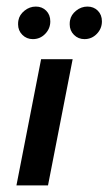

<svg xmlns="http://www.w3.org/2000/svg" viewBox="-20 -564 330 584"><path d="M30 0ZM30 0H126L201 -384H105ZM35 -490Q35 -498 36 -502Q39 -519 54.5 -531.5Q70 -544 89 -544Q108 -544 120.5 -531.5Q133 -519 133 -499Q133 -477 117.5 -461Q102 -445 80 -445Q61 -445 48 -458Q35 -471 35 -490ZM192 -490Q192 -498 193 -502Q196 -519 211.5 -531.5Q227 -544 246 -544Q265 -544 277.5 -531.5Q290 -519 290 -499Q290 -477 274.5 -461Q259 -445 237 -445Q218 -445 205 -458Q192 -471 192 -490Z"/></svg>

Font: Cambay Devanagari
Style: Bold Italic
Weight: 700
Designer: Pooja Saxena
Foundry: Pooja Saxena
Version: Version 1.005;PS 001.005;hotconv 1.0.70;makeotf.lib2.5.58329